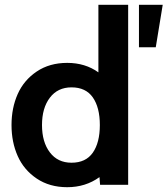

<svg xmlns="http://www.w3.org/2000/svg" viewBox="-20 -770 698 800"><path d="M390 -468.5V-750H514V0H397L394.5 -32Q336.5 10 260 10Q186.5 10 133 -26Q79.5 -62 53.8 -119.8Q28 -177.5 28 -249Q28 -320.5 53.8 -378.2Q79.5 -436 133 -472Q186.5 -508 260 -508Q335 -508 390 -468.5ZM559 -573V-750H658L629 -573ZM278 -92Q337.5 -92 366.8 -134Q396 -176 396 -249Q396 -322 366.8 -364Q337.5 -406 278 -406Q220.5 -406 187.8 -363Q155 -320 155 -249Q155 -178 187.8 -135Q220.5 -92 278 -92Z"/></svg>

Font: Cabin
Style: Bold
Weight: 700
Designer: Pablo Impallari
Foundry: Pablo Impallari. http://www.impallari.com Igino Marini. http://www.ikern.com
Version: Version 3.001;hotconv 1.0.109;makeotfexe 2.5.65596